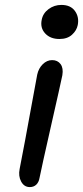

<svg xmlns="http://www.w3.org/2000/svg" viewBox="-20 -742 335 773"><path d="M219.2 -585Q182.6 -585 161.9 -607.4Q141.1 -629.9 147.9 -662.1Q152.8 -688.5 175.5 -705.3Q198.2 -722.2 227.1 -722.2Q264.2 -722.2 281.7 -697.8Q299.3 -673.3 293 -641.1Q288.6 -619.1 269.8 -602.1Q251 -585 219.2 -585ZM100.1 11.2Q77.1 11.2 65.2 -11Q53.2 -33.2 59.1 -62Q82 -179.2 101.8 -289.6Q121.6 -399.9 129.9 -441.9Q135.3 -466.8 152.1 -483.4Q168.9 -500 189.9 -500Q211.9 -500 223.9 -483.9Q235.8 -467.8 231 -439Q223.6 -402.8 185.5 -235.4Q147.5 -67.9 139.2 -25.9Q136.2 -8.3 126 1.5Q115.7 11.2 100.1 11.2Z"/></svg>

Font: Shantell Sans Normal
Style: Italic
Weight: 400
Italic angle: -11.31°
Designer: Stephen Nixon, Anya Danilova, Shantell Martin
Foundry: Arrow Type
Version: Version 1.006;[559af2be0]